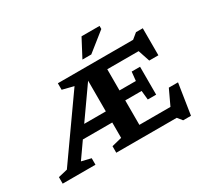

<svg xmlns="http://www.w3.org/2000/svg" viewBox="-189 -1205 1612 1519"><g transform="rotate(-30 617.0 -446.0)"><path d="M491 0V-59.5L583 -82.5V-223H314.5L214.5 -80.5L301 -59.5V0H1.5V-59.5L85.5 -79.5L468.5 -621.5L365.5 -647.5V-707H1053L1103 -748H1165V-501H1081.5L1046 -607.5H759.5V-414H909L917.5 -495H994V-240H917.5L909 -323H759.5V-99.5H1043.5L1108.5 -238H1192.5L1149 42.5H1077.5L1043.5 0ZM385.5 -324.5H583V-605ZM627.5 -772 713.5 -935H878V-907L708.5 -772Z"/></g></svg>

Font: Newsreader 6pt SemiBold
Style: Regular
Weight: 600
Designer: Hugues Gentile
Foundry: Production Type
Version: Version 1.003; ttfautohint (v1.8.3)